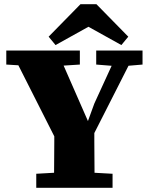

<svg xmlns="http://www.w3.org/2000/svg" viewBox="-20 -896 707 916"><path d="M153 0V-67L294 -75H373L517 -67V0ZM237 0Q238 -36 238 -71Q238 -106 238.5 -142.5Q239 -179 239 -220Q239 -261 239 -311H430Q430 -262 430 -221Q430 -180 430.5 -143.5Q431 -107 431 -72Q431 -37 432 0ZM257 -210 32 -655H252L405 -306H395L430 -402L546 -655H630L404 -210ZM10 -588V-655H361V-588L236 -580H143ZM439 -588V-655H660V-588L566 -580H539ZM440 -876 592 -721 559 -681 354 -795H450L245 -681L212 -721L364 -876Z"/></svg>

Font: Source Serif 4 ExtraBold
Style: Regular
Weight: 800
Designer: Frank Grießhammer
Foundry: Adobe Systems Incorporated
Version: Version 4.004;hotconv 1.0.116;makeotfexe 2.5.65601